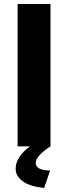

<svg xmlns="http://www.w3.org/2000/svg" viewBox="-20 -730 340 958"><path d="M231.9 0Q158.2 48.8 158.2 83Q158.2 119.6 230 121.1L200.2 208Q127.9 200.2 93 174.1Q58.1 147.9 58.1 112.8Q58.1 52.7 129.9 0H67.9V-710H231.9Z"/></svg>

Font: Rawline ExtraBold
Style: Regular
Weight: 800
Designer: Matt McInerney, Pablo Impallari, Rodrigo Fuenzalida
Foundry: Matt McInerney, Pablo Impallari, Rodrigo Fuenzalida
Version: Version 4.020;PS 004.020;hotconv 1.0.88;makeotf.lib2.5.64775